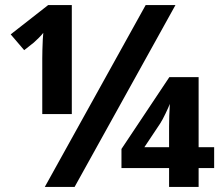

<svg xmlns="http://www.w3.org/2000/svg" viewBox="-20 -734 870 754"><path d="M156 0 552 -714H669L273 0ZM146 -286V-504Q146 -517 146.5 -538Q147 -559 148 -578.5Q149 -598 150 -605Q144 -597 132.5 -585.5Q121 -574 113 -567L75 -537L22 -599L169 -714H262V-286ZM644 0V-74H457V-149L645 -431H760V-156H821V-74H760V0ZM547 -156H644V-236Q644 -278 647 -326Q642 -313 630 -288Q618 -263 609 -249Z"/></svg>

Font: Noto IKEA Arabic
Style: Bold
Weight: 700
Designer: Monotype Design Team
Foundry: Monotype Imaging Inc.
Version: Version 1.200